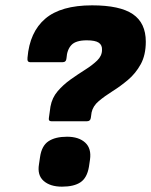

<svg xmlns="http://www.w3.org/2000/svg" viewBox="-20 -687 566 719"><path d="M172 -233Q161 -233 163 -245L169 -288Q175 -321 196 -345.5Q217 -370 244.5 -389.5Q272 -409 299 -426Q326 -443 344 -460.5Q362 -478 362 -500Q363 -518 350 -527Q337 -536 305 -536Q264 -536 247.5 -518.5Q231 -501 229 -469Q228 -454 214 -454H95Q87 -454 84.5 -458Q82 -462 83 -471Q91 -567 149.5 -617Q208 -667 325 -667Q429 -667 477.5 -634Q526 -601 526 -531Q526 -481 507 -446.5Q488 -412 459.5 -388Q431 -364 401.5 -345.5Q372 -327 350 -308.5Q328 -290 323 -266L320 -245Q318 -233 306 -233ZM212 12Q168 12 143.5 -9.5Q119 -31 126 -72L130 -99Q136 -141 161.5 -158Q187 -175 231 -175Q275 -175 299 -153Q323 -131 317 -89L313 -62Q306 -21 281.5 -4.5Q257 12 212 12Z"/></svg>

Font: Sofia Sans Black
Style: Italic
Weight: 900
Italic angle: -9°
Version: Version 4.100-B